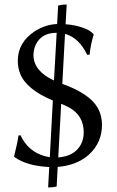

<svg xmlns="http://www.w3.org/2000/svg" viewBox="-20 -714 505 832"><path d="M213.9 -365.2 225.6 -571.8H224.1Q159.2 -571.8 134.3 -519Q125 -498 125 -474.1Q126 -405.8 213.9 -365.2ZM245.1 -264.2 232.4 -31.7Q304.7 -37.6 331.5 -89.8Q342.8 -112.8 342.8 -140.1Q342.8 -213.9 278.8 -248.5Q264.6 -256.3 245.1 -264.2ZM230 9.3 225.6 93.3Q216.3 98.1 188.5 98.1L193.4 9.8Q95.7 4.9 43 -33.2L41 -36.1Q56.6 -98.6 60.1 -127L68.8 -127.9Q102.1 -57.1 174.8 -37.1Q185.5 -34.2 195.8 -32.7L209 -278.3Q94.2 -326.7 67.4 -394.5Q57.1 -420.9 57.1 -450.2Q57.1 -530.3 130.9 -578.6Q176.8 -607.9 227.5 -609.9L231.9 -689.5Q245.6 -694.3 269 -694.3L264.2 -608.9Q303.7 -606 333.7 -595.7Q363.8 -585.4 373.5 -576.7L383.8 -567.9L386.2 -564.9Q372.6 -521 368.2 -477.1L357.9 -476.1Q322.8 -550.3 261.7 -567.4L250 -350.6Q365.7 -309.1 401.4 -250Q421.9 -215.3 421.9 -172.9Q421.9 -96.2 366.2 -44.9Q363.3 -42.5 361.8 -41Q310.1 2.9 230 9.3Z"/></svg>

Font: Linux Biolinum Capitals O
Style: Small Caps
Weight: 400
Designer: Philipp H. Poll
Foundry: Philipp H. Poll
Version: Version 1.0.4